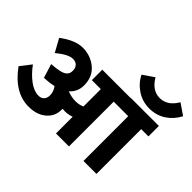

<svg xmlns="http://www.w3.org/2000/svg" viewBox="-177 -1310 1665 1665"><g transform="rotate(45 656.0 -477.5)"><path d="M1212 -957 1314 -887Q1276 -814 1210 -770.5Q1144 -727 1059 -727Q974 -727 906.5 -771.5Q839 -816 804 -887L906 -957Q965 -855 1059 -855Q1153 -855 1212 -957ZM871 -677 888 -679H1225V-551H1136V-2H977V-551H799V-2H640V-207Q599 -192 560 -192Q549 -192 529 -194V-179Q529 -102 468.5 -50Q408 2 307 2Q133 2 -2 -185L75 -284Q125 -215 185 -170.5Q245 -126 301 -126Q333 -126 351.5 -145.5Q370 -165 370 -199Q370 -246 340 -284Q290 -272 225 -269L185 -398Q243 -402 279.5 -410Q316 -418 332.5 -431.5Q349 -445 354 -458Q359 -471 359 -492Q359 -523 340.5 -543.5Q322 -564 286 -564Q233 -564 139 -488L73 -608Q187 -693 278 -693Q376 -693 447 -633.5Q518 -574 518 -469Q518 -390 460 -339Q513 -319 562 -319Q607 -319 643 -336V-549H533V-677Z"/></g></svg>

Font: Martel Sans Heavy
Style: Regular
Weight: 900
Designer: Dan Reynolds and Mathieu Réguer
Foundry: Dan Reynolds and Mathieu Réguer
Version: Version 1.001;PS 001.001;hotconv 1.0.70;makeotf.lib2.5.58329